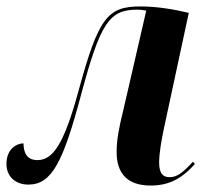

<svg xmlns="http://www.w3.org/2000/svg" viewBox="-27 -566 639 596"><path d="M441 10C506 10 545 -20 578 -57L572 -64C538 -27 521 -16 499 -16C477 -16 467 -30 467 -62C467 -90 474 -130 482 -168L559 -526C514 -537 460 -546 409 -546C307 -546 279 -512 217 -285C171 -115 136 -69 89 -69C54 -69 46 -96 46 -121C25 -121 -7 -104 -7 -57C-7 -20 19 7 61 7C134 7 169 -63 225 -273C285 -497 313 -536 399 -536C410 -536 417 -535 427 -533L356 -225C342 -169 335 -131 335 -94C335 -27 369 10 441 10Z"/></svg>

Font: Noto Serif Display Condensed
Style: Bold Italic
Weight: 700
Width: 3
Italic angle: -12°
Designer: Monotype Design Team
Foundry: Monotype Imaging Inc.
Version: Version 2.009